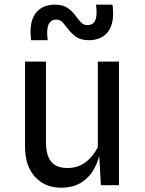

<svg xmlns="http://www.w3.org/2000/svg" viewBox="-20 -818 640 848"><path d="M249.5 11Q178.5 11 134.5 -37Q90.5 -85 90.5 -171V-546H183V-190Q183 -133 205.5 -104.5Q228 -76 278.5 -76Q323 -76 356.2 -100.2Q389.5 -124.5 412 -167.5V-546H505.5V0H425.5L415 -189.5L425 -164.5Q419 -116.5 398.2 -76.8Q377.5 -37 340.8 -13Q304 11 249.5 11ZM372.5 -640.5Q338.5 -640.5 318 -654.2Q297.5 -668 283.8 -686Q270 -704 258 -717.8Q246 -731.5 228.5 -731.5Q202.5 -731.5 193.5 -707.5Q184.5 -683.5 191 -640.5H117.5Q107.5 -718 136.2 -757.8Q165 -797.5 222.5 -797.5Q256.5 -797.5 277 -783.8Q297.5 -770 310.8 -752.2Q324 -734.5 336.2 -720.8Q348.5 -707 365.5 -707Q392 -707 401.2 -729.5Q410.5 -752 404 -797.5H477Q487 -718 458.2 -679.2Q429.5 -640.5 372.5 -640.5Z"/></svg>

Font: Spline Sans Mono
Style: Regular
Weight: 400
Monospace: yes
Designer: Eben Sorkin, Mirko Velimirovic
Foundry: Sorkin Type
Version: Version 1.004